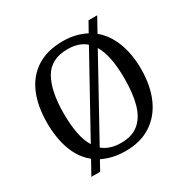

<svg xmlns="http://www.w3.org/2000/svg" viewBox="-176 -915 1095 1114"><g transform="rotate(-30 371.0 -357.5)"><path d="M173 -52Q114 -99 85 -178Q56 -257 56 -359Q56 -470 90.5 -552Q125 -634 195.5 -679.5Q266 -725 372 -725Q416 -725 454.5 -715.5Q493 -706 525 -689L562 -755H620L568 -661Q625 -614 655 -536.5Q685 -459 685 -358Q685 -247 648.5 -164.5Q612 -82 542 -36Q472 10 371 10Q326 10 287 1Q248 -8 216 -24L181 40H122ZM371 -44Q446 -44 490.5 -81.5Q535 -119 554.5 -189Q574 -259 574 -358Q574 -432 563 -490.5Q552 -549 528 -589L249 -83Q272 -64 302.5 -54Q333 -44 371 -44ZM493 -631Q471 -651 440.5 -661Q410 -671 372 -671Q260 -671 213.5 -589Q167 -507 167 -358Q167 -283 178 -225Q189 -167 214 -126Z"/></g></svg>

Font: Noto Serif Armenian
Style: Regular
Weight: 400
Designer: Monotype Design Team
Foundry: Monotype Imaging Inc.
Version: Version 2.007